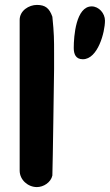

<svg xmlns="http://www.w3.org/2000/svg" viewBox="-20 -761 447 781"><path d="M130 -741C98 -741 60 -718 60 -680V-67C60 -29 94 0 130 0C157 0 187 -19 193 -47C195 -112 199 -415 200 -480V-542C200 -602 200 -624 193 -693C181 -727 165 -741 130 -741ZM280 -566C280 -541 288 -520 317 -520C378 -520 407 -630 407 -677C407 -707 382 -735 353 -735C289 -735 280 -614 280 -566Z"/></svg>

Font: Asimov Print
Style: Regular
Weight: 500
Designer: Google
Version: Version 2.000980: 2014